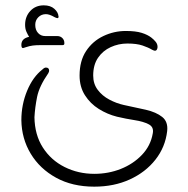

<svg xmlns="http://www.w3.org/2000/svg" viewBox="-20 -484 703 719"><path d="M66 -304Q60 -304 60 -316Q60 -340 89 -346Q84 -354 79 -365Q74 -376 74 -391Q74 -422 93.5 -443Q113 -464 144 -464Q169 -464 183.5 -451Q198 -438 199 -423Q200 -422 199 -419Q198 -416 195 -416Q193 -416 189.5 -417.5Q186 -419 184 -420Q165 -431 152 -431Q135 -431 123.5 -419.5Q112 -408 112 -391Q112 -372 122.5 -360.5Q133 -349 149 -349H194Q206 -349 213.5 -341.5Q221 -334 221 -323V-321Q221 -315 214 -315H132Q115 -315 103 -313.5Q91 -312 76 -307Q73 -306 70 -305Q67 -304 66 -304ZM443 -91Q487 -82 526 -73Q565 -64 587.5 -46Q610 -28 606 7Q599 67 562 114Q525 161 466 188Q407 215 333 215Q251 215 190 181.5Q129 148 95 91.5Q61 35 60 -34Q60 -92 81.5 -144Q103 -196 139 -224Q146 -231 152 -231Q164 -231 164 -219Q164 -216 161 -210Q127 -161 119 -121.5Q111 -82 109 -45Q110 21 140.5 68.5Q171 116 222 141.5Q273 167 333 167Q386 167 432.5 148.5Q479 130 511.5 96Q544 62 552 16Q557 -8 537 -18.5Q517 -29 484.5 -34Q452 -39 418 -47Q382 -56 350 -76Q318 -96 298 -127.5Q278 -159 278 -201Q278 -256 302.5 -293Q327 -330 367 -349Q407 -368 451 -368Q488 -368 510.5 -361Q533 -354 547 -343Q556 -336 563 -327.5Q570 -319 570 -308Q570 -303 567.5 -298.5Q565 -294 560 -294Q557 -294 549 -298Q536 -306 514 -313.5Q492 -321 457 -321Q424 -321 394.5 -307.5Q365 -294 347 -267.5Q329 -241 329 -201Q329 -170 346 -147.5Q363 -125 389.5 -111Q416 -97 443 -91Z"/></svg>

Font: Zain Light
Style: Regular
Weight: 300
Designer: Zain,Boutros
Foundry: Mobile Telecommunications Company (Zain), 2024
Version: Version 1.51; ttfautohint (v1.8.4)